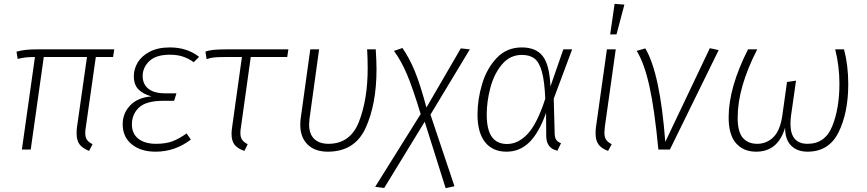

<svg xmlns="http://www.w3.org/2000/svg" viewBox="-20 -779 4515 1000"><path d="M427 -117Q424 -101 424 -87Q424 -64 433 -51Q442 -38 462 -28L444 7Q409 -7 394 -27.5Q379 -48 379 -84Q379 -105 381 -117L433 -482H208L140 0H94L162 -482Q134 -482 115 -480Q96 -478 72 -472L66 -510Q92 -517 116.5 -519.5Q141 -522 181 -522H575L569 -482H479Z M619 -132Q619 -189 658 -230Q697 -271 769 -277Q725 -289 701 -313.5Q677 -338 677 -383Q677 -419 697 -453Q717 -487 759.5 -509.5Q802 -532 865 -532Q954 -532 1017 -483L989 -455Q963 -474 933.5 -484Q904 -494 865 -494Q792 -494 757.5 -460.5Q723 -427 723 -383Q723 -341 752.5 -317Q782 -293 839 -293H899L887 -254H832Q741 -254 704 -219Q667 -184 667 -131Q667 -83 700.5 -56.5Q734 -30 793 -30Q842 -30 876.5 -42.5Q911 -55 952 -84L974 -52Q891 11 791 11Q713 11 666 -27.5Q619 -66 619 -132Z M1235 -117Q1232 -101 1232 -87Q1232 -64 1241 -51Q1250 -38 1270 -28L1253 7Q1217 -5 1201.5 -25.5Q1186 -46 1186 -82Q1186 -98 1189 -117L1240 -482H1155Q1116 -482 1096 -480Q1076 -478 1056 -471L1050 -510Q1068 -517 1093.5 -519.5Q1119 -522 1164 -522H1482L1476 -482H1286Z M1941 -418Q1941 -237 1884.5 -113Q1828 11 1687 11Q1620 11 1582 -26.5Q1544 -64 1544 -128Q1544 -150 1546 -161L1596 -522H1642L1592 -160Q1590 -140 1590 -131Q1590 -81 1616.5 -55.5Q1643 -30 1691 -30Q1805 -30 1850 -146Q1895 -262 1895 -423Q1895 -477 1892 -522H1937Q1941 -458 1941 -418Z M2222 -182 2347 191 2301 201 2192 -145 1981 200 1934 194 2171 -185Q2130 -320 2100 -391Q2070 -462 2032 -514L2076 -529Q2112 -477 2140 -409.5Q2168 -342 2201 -219L2380 -527L2427 -522Z M2847 -329 2914 -522H2960L2864 -265L2869 -82Q2870 -60 2878 -49.5Q2886 -39 2902 -33L2883 6Q2825 -7 2825 -71L2824 -191Q2787 -87 2737 -38Q2687 11 2618 11Q2546 11 2506.5 -38.5Q2467 -88 2467 -183Q2467 -261 2491 -341.5Q2515 -422 2567 -477Q2619 -532 2698 -532Q2771 -532 2806.5 -487Q2842 -442 2847 -329ZM2515 -183Q2515 -104 2541.5 -66.5Q2568 -29 2621 -29Q2679 -29 2728.5 -82Q2778 -135 2820 -265Q2816 -356 2802.5 -405Q2789 -454 2764.5 -473.5Q2740 -493 2698 -493Q2636 -493 2594.5 -443.5Q2553 -394 2534 -322Q2515 -250 2515 -183Z M3130 -117Q3128 -95 3128 -88Q3128 -64 3137 -51Q3146 -38 3166 -28L3147 7Q3112 -6 3097 -27Q3082 -48 3082 -84Q3082 -105 3084 -117L3141 -522H3187ZM3181 -759 3232 -755 3191 -600H3158Z M3445 -40 3677 -528 3723 -518 3469 0H3409Q3389 -211 3362 -331.5Q3335 -452 3296 -514L3341 -527Q3418 -397 3445 -40Z M3775 -167Q3775 -323 3876 -522H3924Q3822 -324 3822 -166Q3822 -92 3849 -61Q3876 -30 3924 -30Q3973 -30 4008.5 -65Q4044 -100 4055 -180L4079 -352L4126 -359L4100 -177Q4097 -155 4097 -134Q4097 -30 4186 -30Q4278 -30 4315 -122.5Q4352 -215 4352 -343Q4352 -434 4330 -522H4376Q4398 -439 4398 -341Q4398 -193 4348 -91Q4298 11 4186 11Q4132 11 4100.5 -20.5Q4069 -52 4069 -114Q4032 11 3918 11Q3852 11 3813.5 -33Q3775 -77 3775 -167Z"/></svg>

Font: Fira Sans ExtraLight
Style: Italic
Weight: 275
Italic angle: -8°
Designer: Carrois Corporate & Edenspiekermann AG
Foundry: Carrois Corporate GbR & Edenspiekermann AG
Version: Version 4.203